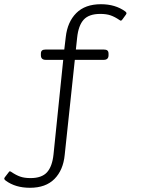

<svg xmlns="http://www.w3.org/2000/svg" viewBox="-100 -715 676 911"><path d="M-73 142Q-78 138 -79.5 134.5Q-81 131 -77 126L-60 104Q-57 98 -53 98Q-50 98 -46 101Q-24 116 -4 123Q16 130 45 130Q98 130 123 102.5Q148 75 154 17L200 -431H117Q94 -431 94 -453V-460Q94 -471 99.5 -475.5Q105 -480 117 -480H205L212 -539Q220 -611 262 -653Q304 -695 379 -695Q447 -695 494 -661Q499 -657 500 -653.5Q501 -650 497 -645L481 -623Q477 -618 474.5 -617Q472 -616 467 -620Q445 -635 425 -642Q405 -649 376 -649Q322 -649 297 -621.5Q272 -594 266 -536L260 -480H392Q404 -480 409.5 -475.5Q415 -471 415 -460V-453Q415 -431 392 -431H255L207 20Q200 92 158.5 134Q117 176 42 176Q-27 176 -73 142Z"/></svg>

Font: Mitr ExtraLight
Style: Regular
Weight: 250
Designer: Thanarat Vachiruckul
Foundry: Cadson Demak Co.,Ltd.
Version: Version 1.000